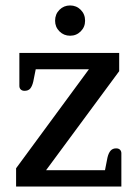

<svg xmlns="http://www.w3.org/2000/svg" viewBox="-20 -684 503 704"><path d="M182 -608Q182 -632 198 -648Q214 -664 237 -664Q260 -664 276 -648Q292 -632 292 -608Q292 -585 276 -569Q260 -553 237 -553Q214 -553 198 -569Q182 -585 182 -608ZM39 0V-67L306 -430H111L102 -385Q98 -368 91 -359.5Q84 -351 70 -351Q61 -351 56 -356Q51 -361 51 -369V-490H417V-423L149 -60H365L374 -106Q378 -123 385.5 -131.5Q393 -140 406 -140Q415 -140 420 -135Q425 -130 425 -122V0Z"/></svg>

Font: Maitree Medium
Style: Regular
Weight: 500
Designer: CadsonDemak Team
Foundry: CadsonDemak
Version: Version 1.010